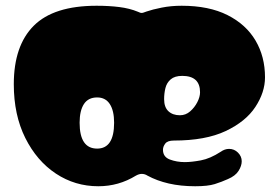

<svg xmlns="http://www.w3.org/2000/svg" viewBox="-20 -634 964 668"><path d="M322 14Q241 14 174.5 -30Q108 -74 68 -154Q28 -234 28 -341Q28 -475 97.5 -544.5Q167 -614 316 -614Q359 -614 395 -609.5Q431 -605 460 -593Q463 -592 466 -590.5Q469 -589 473 -589Q477 -589 481.5 -591Q486 -593 490 -594Q510 -601 542.5 -607.5Q575 -614 612 -614Q707 -614 771.5 -581.5Q836 -549 869 -493Q902 -437 902 -365Q902 -313 868.5 -262Q835 -211 765 -178Q695 -145 585 -145Q563 -145 555 -134.5Q547 -124 547 -113Q547 -88 571 -79Q595 -70 623 -70Q646 -70 678.5 -76Q711 -82 748 -106Q762 -116 777 -116Q795 -116 808 -103Q821 -90 821 -73Q821 -57 810 -39.5Q799 -22 773 -11Q751 -1 727 6.5Q703 14 659 14Q609 14 567.5 4.5Q526 -5 493 -23Q484 -29 473 -29Q464 -29 453 -23Q393 14 322 14ZM606 -233Q626 -233 641.5 -246.5Q657 -260 666.5 -278.5Q676 -297 676 -313Q676 -370 614 -370Q588 -370 574 -358Q560 -346 555.5 -327.5Q551 -309 551 -289Q551 -261 566 -247Q581 -233 606 -233ZM318 -117Q377 -117 377 -207Q377 -249 362 -272Q347 -295 318 -295Q287 -295 272 -272Q257 -249 257 -207Q257 -117 318 -117Z"/></svg>

Font: Matemasie
Style: Regular
Weight: 400
Designer: Adam Yeo
Version: Version 1.001; ttfautohint (v1.8.4.7-5d5b)